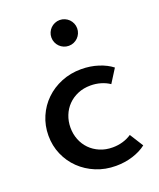

<svg xmlns="http://www.w3.org/2000/svg" viewBox="-140 -823 763 923"><g transform="rotate(-20 242.0 -361.0)"><path d="M36.8 -232.7Q36.8 -284.5 56.4 -329.8Q75.9 -375 110.5 -408.4Q145 -441.8 191.8 -460.9Q238.6 -480 293.2 -480Q339.5 -480 380.5 -466.8Q421.4 -453.6 449.1 -431.8L405.5 -362.7Q385.5 -376.4 360.7 -383.6Q335.9 -390.9 308.6 -390.9Q272.7 -390.9 243.4 -378.4Q214.1 -365.9 193.2 -344.5Q172.3 -323.2 160.9 -294.3Q149.5 -265.5 149.5 -232.7Q149.5 -200 160.9 -171.1Q172.3 -142.3 193.2 -120.9Q214.1 -99.5 243.4 -87Q272.7 -74.5 308.6 -74.5Q335.9 -74.5 360.7 -81.8Q385.5 -89.1 405.5 -102.7L449.1 -33.6Q421.4 -11.8 380.5 1.4Q339.5 14.5 293.2 14.5Q238.6 14.5 191.8 -4.8Q145 -24.1 110.5 -57.5Q75.9 -90.9 56.4 -135.9Q36.8 -180.9 36.8 -232.7ZM211.4 -671.4Q211.4 -685 216.6 -697Q221.8 -709.1 230.7 -718Q239.5 -726.8 251.6 -732Q263.6 -737.3 277.3 -737.3Q290.9 -737.3 303 -732Q315 -726.8 323.9 -718Q332.7 -709.1 338 -697Q343.2 -685 343.2 -671.4Q343.2 -657.7 338 -645.7Q332.7 -633.6 323.9 -624.8Q315 -615.9 303 -610.7Q290.9 -605.5 277.3 -605.5Q263.6 -605.5 251.6 -610.7Q239.5 -615.9 230.7 -624.8Q221.8 -633.6 216.6 -645.7Q211.4 -657.7 211.4 -671.4Z"/></g></svg>

Font: Spartan MB SemBd
Style: Regular
Weight: 600
Designer: Matt Bailey, Mirko Velimirovic
Foundry: Matt Bailey
Version: Version 1.005